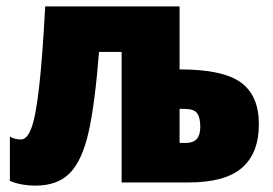

<svg xmlns="http://www.w3.org/2000/svg" viewBox="-20 -573 858 603"><path d="M544 -355H546Q680 -355 736.5 -314Q793 -273 793 -183Q793 -92 740 -46Q687 0 572 0H362V-410H291Q278 -245 258 -157Q238 -69 199.5 -29.5Q161 10 91 10Q70 10 48 6Q26 2 11 -5V-144Q26 -135 46 -135Q65 -135 78.5 -170.5Q92 -206 102.5 -296.5Q113 -387 122 -553H544ZM544 -231V-124H561Q587 -124 598 -136.5Q609 -149 609 -175Q609 -204 599 -217.5Q589 -231 559 -231Z"/></svg>

Font: Noto Sans Display Black Narrow
Style: Regular
Weight: 900
Width: 4
Designer: Monotype Design team
Foundry: Monotype Imaging Inc.
Version: Version 1.000